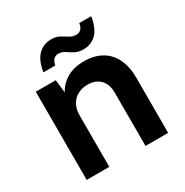

<svg xmlns="http://www.w3.org/2000/svg" viewBox="-166 -856 956 992"><g transform="rotate(-30 312.5 -360.5)"><path d="M69 0V-526H188L197 -448Q219 -490 261 -514Q303 -538 362 -538Q423 -538 466 -513.5Q509 -489 532 -442.5Q555 -396 555 -329V0H420V-317Q420 -368 393 -396Q366 -424 317 -424Q286 -424 260 -410.5Q234 -397 219 -371Q204 -345 204 -307V0ZM392 -592Q363 -592 342.5 -603.5Q322 -615 305 -626.5Q288 -638 267 -638Q251 -638 239.5 -627Q228 -616 224 -593H153Q164 -660 195.5 -690.5Q227 -721 273 -721Q302 -721 322 -709.5Q342 -698 359.5 -687Q377 -676 398 -676Q415 -676 426.5 -687Q438 -698 441 -721H512Q502 -654 470.5 -623Q439 -592 392 -592Z"/></g></svg>

Font: DM Sans 9pt
Style: Bold
Weight: 700
Designer: Colophon Foundry, Jonny Pinhorn
Foundry: Colophon Foundry
Version: Version 4.004;gftools[0.9.30]